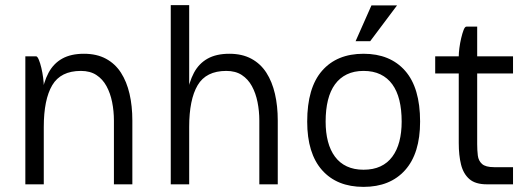

<svg xmlns="http://www.w3.org/2000/svg" viewBox="-20 -720 2059 750"><path d="M425 0V-249H497V0ZM425 -249Q425 -286 418 -321Q411 -356 396 -383.5Q381 -411 356.5 -427Q332 -443 296 -443Q217 -443 184 -387Q151 -331 151 -224Q151 -224 142 -224Q133 -224 133 -224Q133 -292 141.5 -345.5Q150 -399 169.5 -435.5Q189 -472 223 -491Q257 -510 308 -510Q358 -510 394 -490.5Q430 -471 452.5 -436Q475 -401 486 -353.5Q497 -306 497 -249ZM79 0V-500H121Q126 -500 131.5 -487Q137 -474 141.5 -455Q146 -436 148.5 -416.5Q151 -397 151 -385V0Z M647 -700H719V0H647ZM993 -249H1065V0H993ZM993 -249Q993 -286 986 -321Q979 -356 964 -383.5Q949 -411 924.5 -427Q900 -443 864 -443Q785 -443 752 -387Q719 -331 719 -224Q719 -224 710 -224Q701 -224 701 -224Q701 -292 709.5 -345.5Q718 -399 737.5 -435.5Q757 -472 791 -491Q825 -510 876 -510Q926 -510 962 -490.5Q998 -471 1020.5 -436Q1043 -401 1054 -353.5Q1065 -306 1065 -249Z M1431 -699H1531L1426 -559H1369ZM1180 -245Q1180 -377 1238 -443.5Q1296 -510 1400 -510Q1504 -510 1562.5 -443.5Q1621 -377 1621 -245Q1621 -121 1562.5 -55.5Q1504 10 1400 10Q1296 10 1238 -55.5Q1180 -121 1180 -245ZM1400 -57Q1438 -57 1466 -70Q1494 -83 1512.5 -108Q1531 -133 1540 -167.5Q1549 -202 1549 -245Q1549 -292 1540 -328.5Q1531 -365 1512.5 -390.5Q1494 -416 1466 -429.5Q1438 -443 1400 -443Q1363 -443 1335 -429.5Q1307 -416 1288.5 -390.5Q1270 -365 1261 -328.5Q1252 -292 1252 -245Q1252 -202 1261 -167.5Q1270 -133 1288.5 -108Q1307 -83 1335 -70Q1363 -57 1400 -57Z M1680 -500H1984V-433H1680ZM1772 -200H1844V-157Q1844 -133 1846.5 -112.5Q1849 -92 1863 -79.5Q1877 -67 1910 -67H1984V0H1882Q1837 0 1813.5 -20.5Q1790 -41 1781 -77Q1772 -113 1772 -161ZM1844 -200H1772V-501Q1772 -513 1774.5 -532.5Q1777 -552 1781.5 -571Q1786 -590 1791 -603Q1796 -616 1802 -616H1844Z"/></svg>

Font: Haskoy
Style: Regular
Weight: 400
Designer: Ertekin Erdin
Foundry: Ertekin Erdin
Version: Version 1.500